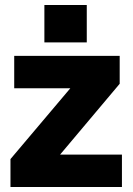

<svg xmlns="http://www.w3.org/2000/svg" viewBox="-20 -750 534 770"><path d="M22 -112 262 -396H37V-526H460V-414L221 -130H469V0H22ZM158 -580V-730H328V-580Z"/></svg>

Font: Raleway
Style: Heavy
Weight: 900
Designer: Matt McInerney, Pablo Impallari, Rodrigo Fuenzalida
Foundry: Matt McInerney, Pablo Impallari, Rodrigo Fuenzalida
Version: Version 2.001; ttfautohint (v0.8) -G 200 -r 50